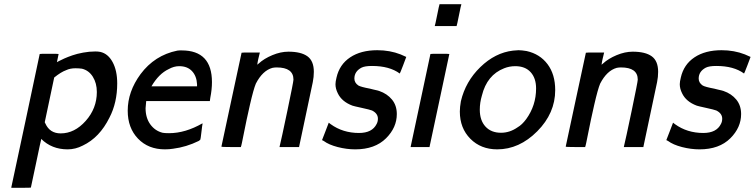

<svg xmlns="http://www.w3.org/2000/svg" viewBox="-20 -700 3593 914"><path d="M259 -443Q251 -405 251 -404L260 -409Q269 -414 286 -421.5Q303 -429 324.5 -436.5Q346 -444 375.5 -449.5Q405 -455 434 -455Q447 -455 457 -453Q494 -445 516 -404.5Q538 -364 538 -303Q538 -211 501 -140Q454 -45 374 -7Q339 11 302 11Q226 11 176 -39V-36Q175 -35 151 80L127 193Q127 194 80 194H34V191L102 -127L169 -443Q169 -444 214 -444Q259 -444 259 -443ZM370 -373Q356 -375 339 -375Q314 -375 295 -366Q270 -357 238 -331L193 -118L196 -112Q217 -65 269 -65Q335 -65 388 -124.5Q441 -184 441 -262Q441 -304 422 -334.5Q403 -365 370 -373Z M845 -460Q989 -460 989 -309Q989 -274 981 -234L979 -219H676Q673 -186 673 -185Q673 -139 695.5 -108Q718 -77 754 -68Q763 -66 785 -66Q862 -66 944 -113V-109Q943 -107 939 -72.5Q935 -38 934 -37Q934 -34 926 -29Q867 0 804 8Q786 11 765 11Q686 11 637 -40Q588 -91 588 -173Q588 -264 649 -347Q716 -437 824 -459Q828 -460 835 -460ZM918 -299Q916 -338 894 -361.5Q872 -385 833 -385Q808 -385 783 -371Q736 -349 701 -289H918Z M1377 -321Q1377 -379 1297 -379Q1287 -379 1277 -377Q1230 -364 1198 -302Q1187 -276 1170 -202Q1153 -128 1141 -66Q1129 -4 1127 -2V0H1080Q1034 0 1034 -2L1082 -226L1130 -449Q1130 -450 1174 -450H1217L1210 -421Q1209 -417 1208 -412Q1207 -407 1206.5 -404Q1206 -401 1205.5 -397.5Q1205 -394 1205 -393.5Q1205 -393 1205 -392Q1208 -395 1212 -398Q1237 -421 1276.5 -437.5Q1316 -454 1353 -454Q1413 -454 1443.5 -432Q1474 -410 1474 -358Q1474 -334 1469 -309Q1468 -304 1436.5 -155.5Q1405 -7 1404 -2V0H1311V-2Q1319 -34 1348 -172.5Q1377 -311 1377 -321Z M1582 -331Q1596 -393 1647 -427Q1698 -461 1776 -461Q1836 -461 1887 -441L1914 -429Q1914 -428 1899 -389Q1884 -350 1883 -350Q1834 -386 1751 -386Q1717 -386 1701 -378Q1667 -360 1667 -326Q1667 -306 1686 -293Q1698 -286 1741 -278Q1748 -276 1759 -273.5Q1770 -271 1776.5 -269.5Q1783 -268 1785 -267Q1823 -254 1846 -226Q1869 -198 1869 -157Q1869 -93 1818 -42Q1765 11 1671 11Q1630 11 1587.5 0Q1545 -11 1521 -29L1513 -33Q1515 -39 1529.5 -75.5Q1544 -112 1545 -116L1554 -109Q1612 -67 1689 -67Q1752 -67 1773 -110Q1779 -121 1779 -135Q1779 -160 1751 -174Q1741 -178 1702 -186.5Q1663 -195 1658 -197Q1607 -216 1588 -256Q1577 -278 1577 -299Q1577 -311 1582 -331Z M2050 -578Q2051 -578 2061 -628Q2071 -678 2072 -678V-680H2176V-678Q2175 -678 2165 -628Q2155 -578 2154 -578V-576H2050ZM2025 -2V0H1935V-2Q1936 -7 1982.5 -224.5Q2029 -442 2029 -443Q2029 -444 2074 -444Q2119 -444 2119 -443Q2119 -442 2072.5 -224.5Q2026 -7 2025 -2Z M2347 11Q2269 11 2219 -39.5Q2169 -90 2169 -169Q2169 -190 2174 -218Q2196 -312 2266.5 -380.5Q2337 -449 2422 -459Q2440 -461 2448 -461Q2463 -461 2487 -457Q2550 -443 2586.5 -394.5Q2623 -346 2623 -271Q2623 -161 2537.5 -75Q2452 11 2347 11ZM2532 -279Q2532 -328 2506 -356.5Q2480 -385 2433 -385Q2405 -385 2380 -375Q2298 -343 2274 -245Q2264 -211 2264 -178Q2264 -127 2291 -97.5Q2318 -68 2365 -68Q2407 -68 2444 -94Q2465 -106 2485 -133Q2532 -198 2532 -279Z M3016 -321Q3016 -379 2936 -379Q2926 -379 2916 -377Q2869 -364 2837 -302Q2826 -276 2809 -202Q2792 -128 2780 -66Q2768 -4 2766 -2V0H2719Q2673 0 2673 -2L2721 -226L2769 -449Q2769 -450 2813 -450H2856L2849 -421Q2848 -417 2847 -412Q2846 -407 2845.5 -404Q2845 -401 2844.5 -397.5Q2844 -394 2844 -393.5Q2844 -393 2844 -392Q2847 -395 2851 -398Q2876 -421 2915.5 -437.5Q2955 -454 2992 -454Q3052 -454 3082.5 -432Q3113 -410 3113 -358Q3113 -334 3108 -309Q3107 -304 3075.5 -155.5Q3044 -7 3043 -2V0H2950V-2Q2958 -34 2987 -172.5Q3016 -311 3016 -321Z M3221 -331Q3235 -393 3286 -427Q3337 -461 3415 -461Q3475 -461 3526 -441L3553 -429Q3553 -428 3538 -389Q3523 -350 3522 -350Q3473 -386 3390 -386Q3356 -386 3340 -378Q3306 -360 3306 -326Q3306 -306 3325 -293Q3337 -286 3380 -278Q3387 -276 3398 -273.5Q3409 -271 3415.5 -269.5Q3422 -268 3424 -267Q3462 -254 3485 -226Q3508 -198 3508 -157Q3508 -93 3457 -42Q3404 11 3310 11Q3269 11 3226.5 0Q3184 -11 3160 -29L3152 -33Q3154 -39 3168.5 -75.5Q3183 -112 3184 -116L3193 -109Q3251 -67 3328 -67Q3391 -67 3412 -110Q3418 -121 3418 -135Q3418 -160 3390 -174Q3380 -178 3341 -186.5Q3302 -195 3297 -197Q3246 -216 3227 -256Q3216 -278 3216 -299Q3216 -311 3221 -331Z"/></svg>

Font: MathJax_SansSerif
Style: Italic
Weight: 400
Version: Version 1.1